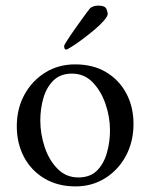

<svg xmlns="http://www.w3.org/2000/svg" viewBox="-20 -659 537 686"><path d="M330 -639Q356 -639 360.5 -626.5Q365 -614 365 -610Q365 -601 351 -585Q337 -569 316 -551.5Q295 -534 273.5 -518Q252 -502 236 -492Q220 -482 217 -482Q212 -482 210.5 -486.5Q209 -491 209 -495Q209 -497 219 -513Q229 -529 244.5 -551Q260 -573 275.5 -594.5Q291 -616 303 -631Q304 -632 312 -635.5Q320 -639 330 -639ZM248 -429Q313 -429 359.5 -401Q406 -373 431.5 -325Q457 -277 457 -216Q457 -153 430 -102.5Q403 -52 356 -22.5Q309 7 250 7Q186 7 138.5 -21.5Q91 -50 65.5 -98.5Q40 -147 40 -208Q40 -271 67.5 -321Q95 -371 142 -400Q189 -429 248 -429ZM237 -396Q196 -396 171 -371.5Q146 -347 135 -308.5Q124 -270 124 -228Q124 -181 139.5 -134Q155 -87 185.5 -56Q216 -25 260 -25Q302 -25 326.5 -49.5Q351 -74 362 -113Q373 -152 373 -193Q373 -241 357 -287.5Q341 -334 311 -365Q281 -396 237 -396Z"/></svg>

Font: Amiri
Style: Regular
Weight: 400
Designer: Khaled Hosny
Version: Version 0.114